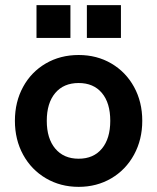

<svg xmlns="http://www.w3.org/2000/svg" viewBox="-20 -717 612 747"><path d="M38 -247Q38 -320.5 69.8 -378.8Q101.5 -437 158 -470Q214.5 -503 286 -503Q357 -503 413.2 -470Q469.5 -437 501.5 -378.8Q533.5 -320.5 533.5 -247Q533.5 -174 501.5 -115.2Q469.5 -56.5 413 -23.2Q356.5 10 286 10Q215.5 10 158.8 -23.2Q102 -56.5 70 -115Q38 -173.5 38 -247ZM286 -99.5Q344 -99.5 376.5 -138.8Q409 -178 409 -247Q409 -316.5 376.5 -355.2Q344 -394 286 -394Q227.5 -394 194.8 -355Q162 -316 162 -247Q162 -178 195 -138.8Q228 -99.5 286 -99.5ZM318 -697H450.5V-569.5H318ZM122 -697H254V-569.5H122Z"/></svg>

Font: HK Grotesk
Style: Bold
Weight: 700
Designer: Alfredo Marco Pradil
Foundry: Hanken Design Co.
Version: Version 3.001